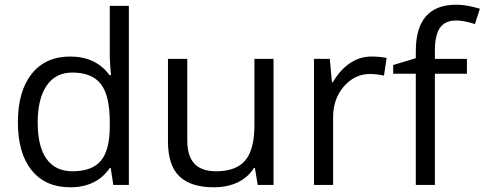

<svg xmlns="http://www.w3.org/2000/svg" viewBox="-20 -785 2057 815"><path d="M450 -72H446Q390 10 278 10Q173 10 114.5 -62Q56 -134 56 -266Q56 -398 114.5 -471.5Q173 -545 278 -545Q387 -545 445 -466H451L448 -504L446 -542V-760H527V0H461ZM288 -58Q371 -58 408.5 -103Q446 -148 446 -249V-266Q446 -380 408 -428.5Q370 -477 287 -477Q216 -477 178 -421.5Q140 -366 140 -265Q140 -163 177.5 -110.5Q215 -58 288 -58Z M775 -535V-188Q775 -123 805 -90.5Q835 -58 898 -58Q982 -58 1021 -104Q1060 -150 1060 -254V-535H1141V0H1074L1062 -72H1058Q1033 -32 989 -11Q945 10 888 10Q790 10 741.5 -36.5Q693 -83 693 -185V-535Z M1557 -545Q1593 -545 1621 -539L1610 -464Q1577 -471 1551 -471Q1486 -471 1440 -418.5Q1394 -366 1394 -287V0H1313V-535H1380L1389 -436H1393Q1423 -488 1465 -516.5Q1507 -545 1557 -545Z M1962 -472H1826V0H1745V-472H1649V-509L1745 -538V-568Q1745 -765 1917 -765Q1960 -765 2017 -748L1996 -683Q1949 -698 1916 -698Q1870 -698 1848 -667.5Q1826 -637 1826 -570V-535H1962Z"/></svg>

Font: Stephens Clock
Style: Regular
Weight: 400
Designer: Peter Wiegel (catfonts.de) with slight modifications by DT1.org
Version: Version 0.9.1